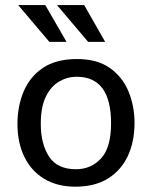

<svg xmlns="http://www.w3.org/2000/svg" viewBox="-20 -718 591 747"><path d="M273.4 8.3Q202.6 8.3 152.1 -22.2Q101.6 -52.7 74.7 -107.9Q47.9 -163.1 47.9 -235.8Q47.9 -304.2 71.8 -361.6Q95.7 -418.9 146.7 -453.6Q197.8 -488.3 279.3 -488.3Q359.4 -488.3 408.7 -452.6Q458 -417 480.7 -360.4Q503.4 -303.7 503.4 -240.2Q503.4 -166.5 477.1 -110.6Q450.7 -54.7 399.7 -23.2Q348.6 8.3 273.4 8.3ZM275.4 -59.6Q334.5 -59.6 373.3 -101.8Q412.1 -144 412.1 -238.3Q412.1 -419.4 278.3 -419.4Q242.2 -419.4 210.2 -400.9Q178.2 -382.3 158.4 -342Q138.7 -301.8 138.7 -236.3Q138.7 -158.2 170.7 -108.9Q202.6 -59.6 275.4 -59.6ZM171.9 -555.2 50.8 -698.2H156.2L238.8 -555.2ZM322.8 -555.2 201.7 -698.2H307.6L389.2 -555.2Z"/></svg>

Font: Shanti
Style: Regular
Weight: 400
Designer: Vernon Adams
Foundry: Vernon Adams
Version: Version 1.100; ttfautohint (v1.8.4)